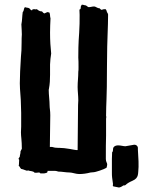

<svg xmlns="http://www.w3.org/2000/svg" viewBox="-20 -747 624 837"><path d="M60.5 -54.7C60.5 -51.8 63.5 -53.7 63.5 -49.8L62.5 -29.3L61.5 -24.4C66.4 -21.5 67.4 -14.6 72.3 -10.7L80.1 -8.8C86.9 -6.8 91.8 -3.9 96.7 -2.9L103.5 -3.9C110.4 0 124 -2.9 130.9 5.9H140.6L150.4 4.9C154.3 4.9 153.3 8.8 157.2 8.8H172.9C179.7 7.8 183.6 6.8 186.5 3.9L187.5 -2H220.7C227.5 -2 231.4 1 234.4 1C251 1 266.6 4.9 283.2 4.9C294.9 4.9 310.5 11.7 325.2 11.7C339.8 11.7 356.4 9.8 375 4.9L386.7 3.9C396.5 3.9 433.6 -8.8 444.3 -15.6C446.3 -21.5 447.3 -26.4 447.3 -31.2C447.3 -36.1 441.4 -42 441.4 -53.7C441.4 -96.7 441.4 -130.9 442.4 -155.3V-229.5L443.4 -237.3L442.4 -242.2C442.4 -266.6 443.4 -291 444.3 -315.4C445.3 -339.8 446.3 -385.7 446.3 -454.1C446.3 -525.4 448.2 -574.2 449.2 -601.6C450.2 -628.9 451.2 -656.2 451.2 -683.6C451.2 -686.5 449.2 -689.5 446.3 -694.3C445.3 -699.2 443.4 -704.1 440.4 -707H436.5C431.6 -707 427.7 -706.1 423.8 -704.1C418.9 -704.1 418 -708 414.1 -710.9C403.3 -710.9 398.4 -718.8 389.6 -718.8C381.8 -718.8 375 -715.8 366.2 -715.8C363.3 -715.8 357.4 -722.7 353.5 -723.6C348.6 -723.6 343.8 -726.6 336.9 -726.6C334 -723.6 332 -719.7 332 -714.8V-712.9C332 -709 330.1 -706.1 326.2 -705.1L327.1 -682.6C327.1 -657.2 327.1 -631.8 325.2 -605.5C321.3 -554.7 321.3 -518.6 321.3 -496.1C322.3 -485.4 322.3 -471.7 322.3 -455.1C322.3 -444.3 322.3 -437.5 321.3 -434.6C321.3 -407.2 318.4 -392.6 318.4 -368.2C318.4 -349.6 321.3 -330.1 321.3 -309.6L320.3 -289.1L318.4 -92.8H312.5C307.6 -92.8 297.9 -95.7 284.2 -97.7C266.6 -100.6 251 -102.5 237.3 -102.5H232.4C223.6 -102.5 215.8 -103.5 207 -106.4H197.3L199.2 -245.1C199.2 -265.6 196.3 -274.4 196.3 -286.1C196.3 -308.6 192.4 -333 192.4 -355.5L193.4 -360.4C197.3 -380.9 198.2 -400.4 198.2 -420.9V-465.8C199.2 -482.4 200.2 -498 203.1 -513.7C200.2 -540 198.2 -570.3 198.2 -604.5C198.2 -626 199.2 -646.5 200.2 -667C197.3 -674.8 199.2 -685.5 195.3 -692.4L186.5 -694.3L173.8 -688.5C168.9 -689.5 166 -694.3 163.1 -697.3C147.5 -697.3 143.6 -707 139.6 -707L134.8 -706.1L129.9 -707C124 -707 121.1 -706.1 121.1 -705.1V-704.1C121.1 -703.1 120.1 -702.1 118.2 -702.1C113.3 -702.1 112.3 -708 107.4 -710.9C102.5 -713.9 95.7 -712.9 88.9 -715.8C82 -709 85.9 -701.2 79.1 -694.3C76.2 -675.8 77.1 -659.2 73.2 -640.6C74.2 -622.1 75.2 -607.4 75.2 -596.7C74.2 -585.9 74.2 -574.2 74.2 -562.5C74.2 -536.1 73.2 -515.6 71.3 -500C68.4 -453.1 66.4 -414.1 66.4 -383.8C66.4 -351.6 71.3 -320.3 71.3 -288.1L72.3 -254.9V-195.3L71.3 -169.9C71.3 -150.4 75.2 -136.7 75.2 -98.6L69.3 -86.9V-83C69.3 -76.2 66.4 -72.3 66.4 -64.5ZM467.8 3.9C467.8 12.7 467.8 20.5 468.8 27.3C470.7 43 472.7 52.7 472.7 55.7L471.7 60.5C471.7 62.5 472.7 64.5 473.6 65.4L498 70.3C502.9 70.3 509.8 67.4 517.6 61.5C522.5 61.5 525.4 61.5 528.3 58.6C534.2 52.7 543.9 46.9 557.6 41C586.9 28.3 581.1 9.8 584 -19.5C584 -38.1 584 -51.8 583 -59.6L581.1 -94.7V-101.6C581.1 -110.4 574.2 -116.2 565.4 -116.2L526.4 -109.4C518.6 -109.4 505.9 -113.3 495.1 -113.3C479.5 -113.3 472.7 -104.5 472.7 -97.7V-93.8C472.7 -89.8 471.7 -85.9 468.8 -83L467.8 -54.7Z"/></svg>

Font: Caesar Dressing Cyrillic
Style: Regular
Weight: 400
Designer: Dathan Boardman
Foundry: Open Window
Version: Version 1.00;July 2, 2020;FontCreator 13.0.0.2642 64-bit